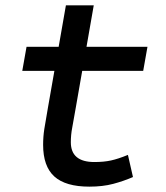

<svg xmlns="http://www.w3.org/2000/svg" viewBox="-20 -694 626 724"><path d="M316.9 9.8Q227.1 9.8 184.8 -28.6Q142.6 -66.9 142.6 -147.9Q142.6 -178.2 147 -207Q151.4 -235.8 160.6 -287.1L185.1 -426.8H64L80.1 -517.6H201.2L228.5 -673.8H333.5L306.2 -517.6H536.1L520 -426.8H290L265.6 -287.1Q257.3 -238.3 252.2 -211.9Q247.1 -185.5 247.1 -157.7Q247.1 -83 335.9 -83Q371.6 -83 398.4 -88.9Q425.3 -94.7 462.4 -109.9L481.4 -26.4Q446.3 -11.2 407 -0.7Q367.7 9.8 316.9 9.8Z"/></svg>

Font: Cascadia Mono PL
Style: Italic
Weight: 400
Italic angle: -10°
Monospace: yes
Designer: Aaron Bell
Foundry: Saja Typeworks
Version: Version 2404.023; ttfautohint (v1.8.4)